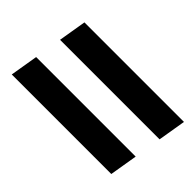

<svg xmlns="http://www.w3.org/2000/svg" viewBox="-55 -667 682 682"><g transform="rotate(45 286.0 -325.5)"><path d="M54.2 -376.7 71.7 -481.7H571.7L554.2 -376.7ZM20 -168.3 37.5 -273.3H537.5L520 -168.3Z"/></g></svg>

Font: Familjen Grotesk
Style: Bold Italic
Weight: 700
Italic angle: -9.46201°
Designer: Anders Wikstroem, Jonas Baeckman, Matilda Gysing, Kristian Moeller
Foundry: Familjen STHLM AB
Version: Version 2.002; ttfautohint (v1.8.4.7-5d5b)